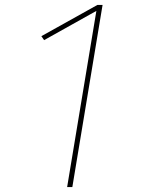

<svg xmlns="http://www.w3.org/2000/svg" viewBox="-20 -755 616 775"><path d="M251 0H272L394 -735H373L147 -609L158 -593L369 -711Z"/></svg>

Font: Iosevka Sparkle Thin
Style: Italic
Weight: 100
Italic angle: -9°
Designer: Belleve Invis
Foundry: Belleve Invis
Version: Version 4.5.0; ttfautohint (v1.8.3)